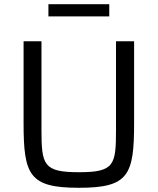

<svg xmlns="http://www.w3.org/2000/svg" viewBox="-20 -884 749 912"><path d="M210 -864V-806H499V-864ZM355 8C591 8 617 -52 617 -300V-688H531V-267C531 -100 523 -66 355 -66C187 -66 177 -100 177 -267V-688H92V-300C92 -52 119 8 355 8Z"/></svg>

Font: Saira UNSAM
Style: Regular
Weight: 400
Designer: Hector Gatti with collaboration of the Omnibus-Type team
Foundry: Omnibus-Type
Version: Version 0.072;PS 000.072;hotconv 1.0.88;makeotf.lib2.5.64775